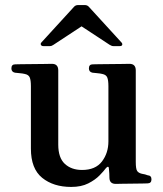

<svg xmlns="http://www.w3.org/2000/svg" viewBox="-20 -726 643 758"><path d="M261 12Q191 12 146.5 -24Q102 -60 102 -139V-386Q102 -409 97.5 -420Q93 -431 78 -434Q70 -436 58.5 -437Q47 -438 39 -439Q25 -442 25 -456Q25 -472 40 -472Q43 -472 63.5 -472.5Q84 -473 110 -473Q136 -473 157.5 -473.5Q179 -474 185 -474Q210 -474 210 -448V-155Q210 -103 236 -79Q262 -55 304 -55Q357 -55 382.5 -88.5Q408 -122 408 -168V-386Q408 -409 403.5 -420Q399 -431 384 -434Q376 -436 364.5 -437Q353 -438 345 -439Q331 -442 331 -456Q331 -472 346 -472Q349 -472 369.5 -472.5Q390 -473 416 -473Q442 -473 463.5 -473.5Q485 -474 491 -474Q516 -474 516 -448V-87Q516 -59 521.5 -51Q527 -43 540 -40Q547 -39 552.5 -37.5Q558 -36 563 -34Q578 -33 578 -18Q578 -2 562 -2Q559 -2 542 -1.5Q525 -1 502.5 -1Q480 -1 461.5 -0.5Q443 0 437 0Q413 0 412 -23Q412 -29 411.5 -41Q411 -53 410 -60Q410 -67 406.5 -67.5Q403 -68 398 -62Q390 -51 373 -33.5Q356 -16 328.5 -2Q301 12 261 12ZM151 -544Q144 -544 141.5 -549Q139 -554 144 -559L273 -700Q279 -706 288 -706H315Q324 -706 330 -700L459 -559Q464 -554 462.5 -549Q461 -544 453 -544H427Q423 -544 420 -545.5Q417 -547 413 -549L302 -622L191 -549Q187 -547 184.5 -545.5Q182 -544 177 -544Z"/></svg>

Font: Zen Old Mincho Black
Style: Regular
Weight: 900
Designer: Yoshimichi Ohira
Foundry: Positype
Version: Version 1.001